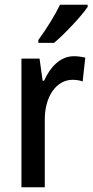

<svg xmlns="http://www.w3.org/2000/svg" viewBox="-20 -852 391 806"><path d="M348 -823V-832H232C210 -787 176 -732 141 -684V-672H207C251 -709 321 -783 348 -823ZM290 -616C233 -616 191 -571 165 -513H159L146 -606H70V-66H168V-347C167 -448 217 -517 285 -517C298 -517 315 -515 327 -510L338 -610C322 -614 305 -616 290 -616Z"/></svg>

Font: Noto Sans Malayalam UI Condensed Medium
Style: Regular
Weight: 500
Width: 3
Designer: Jelle Bosma - Monotype Design Team
Foundry: Monotype Imaging Inc.
Version: Version 2.104